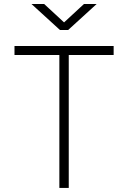

<svg xmlns="http://www.w3.org/2000/svg" viewBox="-20 -918 626 938"><path d="M270 0V-649.4H50.8V-693.4H535.2V-649.4H315.9V0ZM272.9 -771.5 133.8 -898.4H195.8L293 -808.6L390.1 -898.4H452.1L313 -771.5Z"/></svg>

Font: Cascadia Mono ExtraLight
Style: Regular
Weight: 200
Monospace: yes
Designer: Aaron Bell
Foundry: Saja Typeworks
Version: Version 2404.023; ttfautohint (v1.8.4)